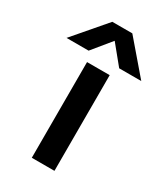

<svg xmlns="http://www.w3.org/2000/svg" viewBox="-249 -803 760 881"><g transform="rotate(30 131.0 -362.5)"><path d="M50 -556H-67L78 -725H184L329 -556H212L131 -655ZM190 0H70V-507H190Z"/></g></svg>

Font: Hind Colombo SemiBold
Style: Regular
Weight: 600
Designer: Jyotish Sonowal, Aditi Pimprikar
Foundry: Indian Type Foundry
Version: Version 1.000;PS 1.0;hotconv 1.0.86;makeotf.lib2.5.63406; tt